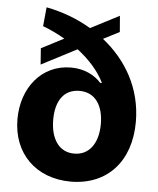

<svg xmlns="http://www.w3.org/2000/svg" viewBox="-54 -813 715 870"><g transform="rotate(5 303.0 -377.5)"><path d="M462.9 -683.1 457 -756.3 326.7 -689C264.2 -726.1 194.3 -752 122.6 -765.6L114.3 -679.2C147.9 -666.5 182.1 -650.4 214.8 -631.3L112.8 -578.6L118.2 -504.9L279.3 -588.4C332 -547.9 376.5 -499.5 402.3 -445.8H394.5C365.2 -478 319.3 -503.4 257.3 -503.4C123 -503.4 35.2 -391.6 35.2 -250C35.2 -93.8 141.1 11.2 299.8 11.7C467.8 11.2 570.8 -105.5 570.8 -283.2C570.8 -436.5 497.1 -560.1 389.6 -645.5ZM304.7 -116.2C235.4 -115.7 196.8 -174.8 196.8 -261.2C196.8 -345.2 232.4 -401.4 304.7 -401.4C377.9 -401.4 413.6 -341.8 413.6 -259.8C413.6 -171.9 372.1 -115.7 304.7 -116.2Z"/></g></svg>

Font: Inter ExtraBold
Style: Regular
Weight: 800
Designer: Rasmus Andersson
Foundry: rsms
Version: Version 4.001;git-9221beed3